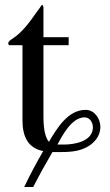

<svg xmlns="http://www.w3.org/2000/svg" viewBox="-20 -599 441 769"><path d="M154 -418H255V-450H154V-566C154 -570 154 -580 147 -579C141 -569 134 -560 127 -551C100 -512 70 -470 30 -444C24 -440 13 -434 13 -425C13 -422 14 -420 17 -418H70V-117C70 -57 89 -6 153 6C126 53 100 101 77 150H113C137 103 163 56 190 10H224C269 10 315 6 351 -26C370 -43 382 -65 382 -91C382 -124 358 -159 323 -159C252 -159 208 -85 176 -31C156 -54 154 -103 154 -132ZM210 -20C231 -59 268 -129 319 -129C340 -129 352 -108 352 -89C352 -33 279 -20 236 -20Z"/></svg>

Font: STIX Math
Style: Regular
Weight: 400
Designer: MicroPress Inc., with final additions and corrections provided by Coen Hoffman, Elsevier (retired)
Version: Version 1.1.0